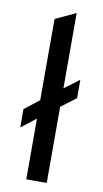

<svg xmlns="http://www.w3.org/2000/svg" viewBox="-84 -763 431 803"><g transform="rotate(10 131.5 -361.0)"><path d="M87.9 0Q87.9 -64.5 87.9 -257.8Q72.3 -246.1 25.4 -209Q25.4 -228.5 25.4 -287.1Q41 -298.8 87.9 -335.9Q87.9 -421.9 87.9 -680.7Q109.4 -691.4 174.8 -721.7Q174.8 -641.6 174.8 -401.4Q190.4 -413.1 238.3 -449.2Q238.3 -429.7 238.3 -371.1Q222.7 -359.4 174.8 -323.2Q174.8 -242.2 174.8 0Q153.3 0 87.9 0Z"/></g></svg>

Font: Overpass
Style: Regular
Weight: 400
Designer: Delve Withrington, Thomas Jockin
Version: Version 3.000;DELV;Overpass; ttfautohint (v1.5)